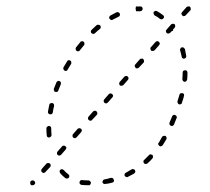

<svg xmlns="http://www.w3.org/2000/svg" viewBox="-20 -568 653 596"><path d="M74 -2Q73 -1 74 0Q74 2 74 3Q75 5 76 6Q78 8 81 7Q85 7 87 5V4Q88 3 89 2Q89 0 89 -1Q89 -3 88 -4Q88 -5 87 -6Q84 -8 81 -8Q78 -8 76 -6L75 -5Q74 -4 74 -2ZM260 5Q262 3 262 0Q262 -1 262 -3Q261 -4 260 -5Q259 -6 258 -7Q257 -7 255 -8Q245 -8 235 -9Q234 -9 232 -9Q231 -9 230 -8Q229 -7 228 -6Q227 -4 227 -3Q226 0 228 3Q230 5 233 6Q244 7 255 7Q258 8 260 5ZM331 -2Q332 -3 333 -4Q333 -6 334 -7Q334 -9 333 -10Q333 -13 330 -15Q327 -16 324 -16Q315 -13 304 -11Q301 -11 300 -8Q298 -6 298 -3Q299 -1 299 0Q300 1 301 2Q303 3 304 3Q305 4 307 3Q318 2 328 -1Q329 -1 331 -2ZM189 -14Q192 -14 194 -17Q195 -18 195 -19Q195 -21 195 -22Q195 -24 194 -25Q193 -26 192 -27Q184 -33 178 -40Q177 -41 175 -42Q174 -43 173 -43Q171 -43 170 -42Q168 -42 167 -41Q165 -39 165 -36Q165 -33 167 -30Q174 -22 183 -15Q186 -13 189 -14ZM398 -31Q399 -32 400 -34Q400 -35 400 -37Q399 -38 399 -40Q397 -42 394 -43Q391 -44 388 -42Q380 -37 371 -32Q368 -31 367 -28Q366 -25 367 -22Q368 -21 369 -20Q370 -19 372 -19Q373 -18 374 -18Q376 -18 377 -19Q387 -24 396 -29Q397 -30 398 -31ZM108 -38Q108 -35 111 -33Q113 -31 116 -31Q119 -32 121 -34L136 -50Q137 -51 137 -52Q138 -54 137 -55Q137 -57 137 -58Q136 -59 135 -60Q133 -62 130 -62Q126 -62 124 -60L110 -44Q108 -42 108 -38ZM455 -82Q455 -85 453 -87Q452 -88 450 -88Q449 -89 447 -89Q446 -89 444 -88Q443 -87 442 -86Q435 -79 428 -72Q427 -71 426 -70Q425 -68 425 -67Q425 -65 426 -64Q426 -62 427 -61Q429 -59 433 -59Q436 -59 438 -61Q446 -68 453 -76Q455 -78 455 -82ZM157 -95Q157 -94 157 -92Q157 -91 157 -90Q158 -88 159 -87Q161 -85 165 -85Q168 -86 170 -88L184 -104Q185 -105 185 -106Q186 -108 186 -109Q186 -111 185 -112Q184 -113 183 -114Q181 -116 178 -116Q175 -116 173 -114L159 -98Q158 -97 157 -95ZM497 -141Q496 -144 494 -146Q491 -147 488 -146Q485 -146 483 -143Q478 -134 473 -125Q472 -124 471 -123Q471 -121 471 -120Q472 -118 473 -117Q473 -116 475 -115Q477 -113 480 -114Q483 -115 485 -117Q491 -126 496 -135Q498 -138 497 -141ZM205 -147Q205 -143 207 -141Q210 -139 213 -139Q216 -140 218 -142L232 -158Q234 -160 234 -163Q234 -166 232 -168Q229 -170 226 -170Q223 -170 221 -168L207 -152Q205 -150 205 -147ZM127 -143Q129 -141 132 -141Q136 -142 138 -144Q140 -146 140 -149Q139 -159 139 -170Q139 -173 137 -175Q135 -177 132 -177Q129 -177 127 -175Q124 -173 124 -170Q124 -159 125 -149Q125 -145 127 -143ZM528 -201Q529 -202 529 -204Q529 -205 528 -207Q528 -208 526 -209Q525 -210 524 -211Q521 -212 518 -211Q515 -209 514 -206Q510 -197 506 -187Q506 -186 506 -185Q506 -183 506 -182Q507 -180 508 -179Q509 -178 510 -178Q511 -177 513 -177Q514 -177 516 -177Q517 -178 518 -179Q519 -180 520 -181Q524 -191 528 -201ZM253 -201Q253 -197 256 -195Q257 -194 258 -194Q260 -193 261 -193Q263 -194 264 -194Q265 -195 266 -196L281 -212Q283 -214 282 -217Q282 -220 280 -222Q279 -223 277 -224Q276 -224 275 -224Q273 -224 272 -224Q270 -223 269 -222L255 -206Q253 -204 253 -201ZM130 -216Q132 -214 135 -213Q138 -213 141 -214Q143 -216 144 -219Q145 -229 148 -239Q148 -242 147 -245Q145 -248 142 -248Q139 -249 136 -247Q134 -246 133 -243Q131 -232 129 -222Q128 -219 130 -216ZM551 -270Q552 -273 551 -276Q549 -278 546 -279Q545 -279 543 -279Q542 -279 540 -278Q539 -278 538 -276Q537 -275 537 -274Q536 -270 535 -267L531 -254Q530 -251 532 -248Q533 -245 536 -244Q537 -244 539 -244Q540 -244 542 -245Q543 -246 544 -247Q545 -248 545 -250L549 -262Q550 -266 551 -270ZM302 -257Q302 -256 302 -255Q302 -253 302 -252Q303 -250 304 -249Q306 -247 310 -247Q313 -248 315 -250L329 -266Q331 -268 331 -271Q331 -274 328 -276Q326 -278 323 -278Q320 -278 318 -276L304 -260Q303 -259 302 -257ZM147 -290Q147 -288 148 -287Q148 -285 149 -284Q150 -283 152 -283Q155 -282 158 -283Q160 -284 161 -287Q165 -297 169 -307Q169 -308 169 -309Q169 -311 169 -312Q168 -314 167 -315Q166 -316 165 -316Q162 -318 159 -316Q156 -315 155 -312Q151 -303 147 -292Q147 -291 147 -290ZM350 -309Q350 -305 352 -303Q355 -301 358 -302Q361 -302 363 -304L377 -320Q379 -322 379 -325Q379 -328 377 -330Q374 -333 371 -332Q368 -332 366 -330L352 -314Q350 -312 350 -309ZM560 -348Q558 -350 555 -350Q552 -350 549 -348Q547 -346 547 -343Q547 -333 546 -323Q546 -319 548 -317Q549 -315 553 -314Q556 -314 558 -316Q560 -318 561 -321Q562 -332 562 -342Q562 -346 560 -348ZM177 -353Q178 -350 180 -349Q183 -347 186 -348Q189 -349 190 -352Q195 -361 201 -370Q202 -372 201 -376Q201 -379 198 -380Q195 -382 192 -381Q189 -380 188 -377Q182 -368 177 -359Q176 -356 177 -353ZM398 -363Q399 -360 401 -357Q403 -355 406 -356Q409 -356 411 -358L426 -374Q428 -376 427 -379Q427 -382 425 -384Q423 -387 420 -386Q416 -386 414 -384L400 -368Q398 -366 398 -363ZM552 -418Q551 -420 550 -420Q549 -421 547 -421Q546 -421 544 -421Q541 -420 540 -417Q538 -415 539 -412Q542 -402 544 -392Q544 -389 547 -387Q549 -385 552 -386Q555 -387 557 -389Q559 -392 558 -395Q556 -405 554 -416Q553 -417 552 -418ZM215 -415Q215 -412 218 -410Q219 -409 220 -409Q222 -408 223 -409Q225 -409 226 -410Q227 -410 228 -412Q234 -420 241 -428Q243 -430 242 -433Q242 -437 240 -438Q239 -439 237 -440Q236 -440 234 -440Q233 -440 231 -439Q230 -439 229 -437Q222 -429 216 -421Q214 -418 215 -415ZM447 -417Q447 -414 449 -411Q451 -409 455 -410Q458 -410 460 -412L474 -428Q476 -430 476 -433Q476 -436 473 -438Q471 -441 468 -440Q465 -440 463 -438L449 -422Q446 -420 447 -417ZM262 -470Q262 -467 264 -465Q266 -463 269 -463Q272 -462 275 -465Q282 -472 290 -478Q292 -480 293 -483Q293 -486 291 -489Q289 -491 286 -491Q283 -492 280 -490Q272 -483 264 -475Q262 -473 262 -470ZM495 -471Q495 -468 497 -466Q500 -463 503 -464Q506 -464 508 -466L514 -472Q515 -472 517 -472Q517 -474 517 -476L522 -482Q524 -484 524 -487Q524 -490 522 -493Q519 -495 516 -494Q513 -494 511 -492L497 -476Q495 -474 495 -471ZM319 -515Q318 -512 320 -510Q322 -507 325 -506Q328 -505 330 -507Q339 -512 348 -516Q350 -517 351 -518Q352 -519 352 -521Q353 -522 352 -524Q352 -525 352 -526Q350 -529 347 -530Q345 -531 342 -530Q332 -525 323 -520Q320 -518 319 -515ZM462 -534Q459 -533 457 -531Q456 -528 457 -525Q458 -522 460 -520Q469 -516 477 -509Q479 -508 482 -508Q485 -508 487 -511Q488 -512 489 -513Q489 -515 489 -516Q489 -518 488 -519Q487 -520 486 -521Q477 -528 468 -533Q465 -535 462 -534ZM543 -525Q544 -522 546 -520Q548 -517 551 -518Q554 -518 556 -520L571 -536Q573 -538 572 -541Q572 -544 570 -547Q568 -549 565 -548Q561 -548 559 -546L545 -530Q543 -528 543 -525ZM414 -548H416Q417 -548 418 -548Q420 -547 421 -546Q422 -545 422 -544Q423 -542 423 -541Q423 -538 421 -536Q419 -533 415 -533H414Q409 -533 403 -533Q402 -534 402 -536Q401 -538 401 -541Q401 -544 402 -547Q402 -547 402 -548Q408 -548 414 -548Z"/></svg>

Font: FRB American Cursive Dashed Extralight
Style: Italic
Weight: 200
Italic angle: -25°
Version: Version 2.0;Modular Font Editor K font №1